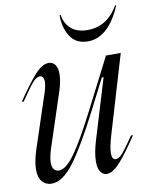

<svg xmlns="http://www.w3.org/2000/svg" viewBox="-83 -782 668 855"><g transform="rotate(-10 251.0 -354.5)"><path d="M161 -520Q178 -520 189 -506Q200 -492 200 -463Q200 -431 186 -388L105 -142Q93 -103 93 -81Q93 -60 101.5 -50Q110 -40 124 -40Q154 -40 194 -94Q234 -148 302 -281L418 -508H485L378 -149Q364 -100 364 -75Q364 -46 382 -46Q396 -46 413 -65.5Q430 -85 466 -138H475Q429 -68 394 -28Q359 12 331 12Q315 12 303.5 -3Q292 -18 292 -51Q292 -90 310 -148L391 -415H383L312 -276Q238 -131 185 -59.5Q132 12 81 12Q56 12 39.5 -6.5Q23 -25 23 -62Q23 -98 41 -153L121 -395Q130 -424 130 -440Q130 -454 125 -461Q120 -468 112 -468Q96 -468 78 -447Q60 -426 22 -370H13Q63 -444 97 -482Q131 -520 161 -520ZM351 -584Q297 -584 271 -624.5Q245 -665 246 -721H251Q256 -683 283 -658.5Q310 -634 358 -634Q404 -634 439 -657Q474 -680 497 -721H502Q475 -655 436.5 -619.5Q398 -584 351 -584Z"/></g></svg>

Font: Nyght Serif Light Italic
Style: Regular
Weight: 300
Italic angle: -16°
Designer: Maksym Kobuzan
Version: Version 0.410